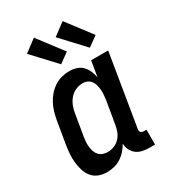

<svg xmlns="http://www.w3.org/2000/svg" viewBox="-190 -877 880 984"><g transform="rotate(-30 250.0 -384.5)"><path d="M150 8Q124 8 101 -1Q78 -10 63 -29Q48 -48 41 -71.5Q34 -95 31.5 -119.5Q29 -144 31 -170Q33 -196 37 -221L59 -351Q63 -374 69.5 -396.5Q76 -419 87 -440.5Q98 -462 114 -480.5Q130 -499 150.5 -512.5Q171 -526 194 -532Q217 -538 240 -538Q262 -538 282 -531.5Q302 -525 316 -510.5Q330 -496 338 -477Q346 -458 350 -438L365 -530H466L396 -105Q395 -100 396 -95Q397 -90 399.5 -86.5Q402 -83 407 -81.5Q412 -80 417 -80H433V8H402Q381 8 361 4Q341 0 325.5 -11.5Q310 -23 301 -41Q292 -59 292 -79Q281 -60 266 -43Q251 -26 232 -14Q213 -2 192 3Q171 8 150 8ZM206 -80Q225 -80 243.5 -87.5Q262 -95 276 -110Q290 -125 297 -143.5Q304 -162 307 -181L329 -311Q331 -326 332.5 -341.5Q334 -357 333 -371.5Q332 -386 328.5 -400.5Q325 -415 317 -426.5Q309 -438 296 -444Q283 -450 268 -450Q247 -450 226.5 -441Q206 -432 191.5 -415Q177 -398 169 -378Q161 -358 158 -337L136 -207Q134 -193 133 -178Q132 -163 134 -149Q136 -135 140.5 -122Q145 -109 154.5 -99Q164 -89 177.5 -84.5Q191 -80 206 -80ZM392 -589 267 -723 339 -777 450 -631ZM222 -589 97 -723 169 -777 280 -631Z"/></g></svg>

Font: Iosevka Slab Semibold
Style: Italic
Weight: 600
Italic angle: -9°
Monospace: yes
Designer: Belleve Invis
Foundry: Belleve Invis
Version: Version 11.1.1; ttfautohint (v1.8.3)